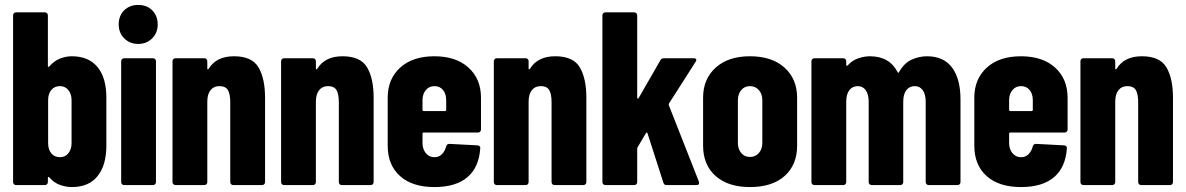

<svg xmlns="http://www.w3.org/2000/svg" viewBox="-20 -750 4805 778"><path d="M180 -31Q178 -34 176 -33Q174 -32 174 -29V-12Q174 -7 170.5 -3.5Q167 0 162 0H45Q40 0 36.5 -3.5Q33 -7 33 -12V-688Q33 -693 36.5 -696.5Q40 -700 45 -700H162Q167 -700 170.5 -696.5Q174 -693 174 -688V-483Q174 -480 176 -479Q178 -478 180 -481Q200 -504 224 -513Q248 -522 271 -522Q339 -522 375 -478.5Q411 -435 411 -354V-160Q411 -81 375.5 -36.5Q340 8 271 8Q248 8 223.5 -0.5Q199 -9 180 -31ZM223 -113Q244 -113 257 -129Q270 -145 270 -170V-344Q270 -369 257 -385Q244 -401 223 -401Q201 -401 188 -385.5Q175 -370 175 -344V-170Q175 -144 188 -128.5Q201 -113 223 -113Z M471 -12V-502Q471 -507 474.5 -510.5Q478 -514 483 -514H600Q605 -514 608.5 -510.5Q612 -507 612 -502V-12Q612 -7 608.5 -3.5Q605 0 600 0H483Q478 0 474.5 -3.5Q471 -7 471 -12ZM540 -730Q575 -730 597 -708Q619 -686 619 -651Q619 -617 596.5 -594.5Q574 -572 540 -572Q506 -572 483.5 -594.5Q461 -617 461 -651Q461 -686 483 -708Q505 -730 540 -730Z M679 -12V-502Q679 -507 682.5 -510.5Q686 -514 691 -514H808Q813 -514 816.5 -510.5Q820 -507 820 -502V-473Q820 -469 822 -469Q824 -469 826 -472Q857 -522 928 -522Q1001 -522 1027.5 -477Q1054 -432 1054 -354V-12Q1054 -7 1050.5 -3.5Q1047 0 1042 0H925Q920 0 916.5 -3.5Q913 -7 913 -12V-335Q913 -369 903.5 -385Q894 -401 869 -401Q846 -401 833 -384.5Q820 -368 820 -338V-12Q820 -7 816.5 -3.5Q813 0 808 0H691Q686 0 682.5 -3.5Q679 -7 679 -12Z M1119 -12V-502Q1119 -507 1122.5 -510.5Q1126 -514 1131 -514H1248Q1253 -514 1256.5 -510.5Q1260 -507 1260 -502V-473Q1260 -469 1262 -469Q1264 -469 1266 -472Q1297 -522 1368 -522Q1441 -522 1467.5 -477Q1494 -432 1494 -354V-12Q1494 -7 1490.5 -3.5Q1487 0 1482 0H1365Q1360 0 1356.5 -3.5Q1353 -7 1353 -12V-335Q1353 -369 1343.5 -385Q1334 -401 1309 -401Q1286 -401 1273 -384.5Q1260 -368 1260 -338V-12Q1260 -7 1256.5 -3.5Q1253 0 1248 0H1131Q1126 0 1122.5 -3.5Q1119 -7 1119 -12Z M1551 -160V-354Q1551 -430 1601.5 -476Q1652 -522 1740 -522Q1828 -522 1878.5 -476Q1929 -430 1929 -354V-225Q1929 -220 1925.5 -216.5Q1922 -213 1917 -213H1697Q1692 -213 1692 -208V-171Q1692 -146 1705.5 -129.5Q1719 -113 1740 -113Q1759 -113 1771 -125.5Q1783 -138 1788 -157Q1791 -167 1801 -167L1915 -161Q1920 -161 1923.5 -157.5Q1927 -154 1926 -149Q1921 -72 1874 -32Q1827 8 1740 8Q1651 8 1601 -36.5Q1551 -81 1551 -160ZM1697 -300H1783Q1788 -300 1788 -305V-344Q1788 -370 1775 -385.5Q1762 -401 1740 -401Q1719 -401 1705.5 -385Q1692 -369 1692 -344V-305Q1692 -300 1697 -300Z M1981 -12V-502Q1981 -507 1984.5 -510.5Q1988 -514 1993 -514H2110Q2115 -514 2118.5 -510.5Q2122 -507 2122 -502V-473Q2122 -469 2124 -469Q2126 -469 2128 -472Q2159 -522 2230 -522Q2303 -522 2329.5 -477Q2356 -432 2356 -354V-12Q2356 -7 2352.5 -3.5Q2349 0 2344 0H2227Q2222 0 2218.5 -3.5Q2215 -7 2215 -12V-335Q2215 -369 2205.5 -385Q2196 -401 2171 -401Q2148 -401 2135 -384.5Q2122 -368 2122 -338V-12Q2122 -7 2118.5 -3.5Q2115 0 2110 0H1993Q1988 0 1984.5 -3.5Q1981 -7 1981 -12Z M2421 -12V-688Q2421 -693 2424.5 -696.5Q2428 -700 2433 -700H2550Q2555 -700 2558.5 -696.5Q2562 -693 2562 -688V-355Q2562 -351 2564 -350.5Q2566 -350 2568 -353L2656 -506Q2660 -514 2671 -514H2791Q2798 -514 2800.5 -510.5Q2803 -507 2799 -500L2691 -331Q2689 -327 2690 -324L2812 -14Q2813 -12 2813 -9Q2813 0 2802 0H2681Q2671 0 2668 -10L2604 -209Q2603 -213 2601 -213Q2599 -213 2597 -210L2564 -154Q2562 -150 2562 -148V-12Q2562 -7 2558.5 -3.5Q2555 0 2550 0H2433Q2428 0 2424.5 -3.5Q2421 -7 2421 -12Z M2829 -160V-354Q2829 -430 2880 -476Q2931 -522 3019 -522Q3108 -522 3159 -476Q3210 -430 3210 -354V-160Q3210 -82 3159.5 -37Q3109 8 3019 8Q2930 8 2879.5 -37Q2829 -82 2829 -160ZM3019 -114Q3041 -114 3055 -130Q3069 -146 3069 -171V-344Q3069 -369 3055 -385Q3041 -401 3019 -401Q2997 -401 2983.5 -385Q2970 -369 2970 -344V-171Q2970 -146 2983.5 -130Q2997 -114 3019 -114Z M3268 -12V-502Q3268 -507 3271.5 -510.5Q3275 -514 3280 -514H3397Q3402 -514 3405.5 -510.5Q3409 -507 3409 -502V-487Q3409 -484 3411 -483.5Q3413 -483 3415 -485Q3434 -506 3458.5 -514Q3483 -522 3505 -522Q3584 -522 3617 -458Q3620 -452 3623 -458Q3644 -495 3674.5 -508.5Q3705 -522 3736 -522Q3804 -522 3838 -476Q3872 -430 3872 -347V-12Q3872 -7 3868.5 -3.5Q3865 0 3860 0H3743Q3738 0 3734.5 -3.5Q3731 -7 3731 -12V-338Q3731 -368 3719 -384.5Q3707 -401 3687 -401Q3665 -401 3652.5 -384.5Q3640 -368 3640 -338V-12Q3640 -7 3636.5 -3.5Q3633 0 3628 0H3512Q3507 0 3503.5 -3.5Q3500 -7 3500 -12V-338Q3500 -368 3488 -384.5Q3476 -401 3456 -401Q3434 -401 3421.5 -384.5Q3409 -368 3409 -338V-12Q3409 -7 3405.5 -3.5Q3402 0 3397 0H3280Q3275 0 3271.5 -3.5Q3268 -7 3268 -12Z M3928 -160V-354Q3928 -430 3978.5 -476Q4029 -522 4117 -522Q4205 -522 4255.5 -476Q4306 -430 4306 -354V-225Q4306 -220 4302.5 -216.5Q4299 -213 4294 -213H4074Q4069 -213 4069 -208V-171Q4069 -146 4082.5 -129.5Q4096 -113 4117 -113Q4136 -113 4148 -125.5Q4160 -138 4165 -157Q4168 -167 4178 -167L4292 -161Q4297 -161 4300.5 -157.5Q4304 -154 4303 -149Q4298 -72 4251 -32Q4204 8 4117 8Q4028 8 3978 -36.5Q3928 -81 3928 -160ZM4074 -300H4160Q4165 -300 4165 -305V-344Q4165 -370 4152 -385.5Q4139 -401 4117 -401Q4096 -401 4082.5 -385Q4069 -369 4069 -344V-305Q4069 -300 4074 -300Z M4358 -12V-502Q4358 -507 4361.5 -510.5Q4365 -514 4370 -514H4487Q4492 -514 4495.5 -510.5Q4499 -507 4499 -502V-473Q4499 -469 4501 -469Q4503 -469 4505 -472Q4536 -522 4607 -522Q4680 -522 4706.5 -477Q4733 -432 4733 -354V-12Q4733 -7 4729.5 -3.5Q4726 0 4721 0H4604Q4599 0 4595.5 -3.5Q4592 -7 4592 -12V-335Q4592 -369 4582.5 -385Q4573 -401 4548 -401Q4525 -401 4512 -384.5Q4499 -368 4499 -338V-12Q4499 -7 4495.5 -3.5Q4492 0 4487 0H4370Q4365 0 4361.5 -3.5Q4358 -7 4358 -12Z"/></svg>

Font: Barlow Condensed
Style: Bold
Weight: 700
Width: 3
Designer: Jeremy Tribby
Foundry: Tribby Type
Version: Version 1.500